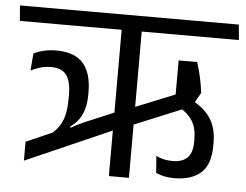

<svg xmlns="http://www.w3.org/2000/svg" viewBox="-68 -690 957 748"><g transform="rotate(5 411.0 -316.0)"><path d="M842 -572.5 836.5 -632.5H-19.5L-14.5 -572.5ZM660 -358 443.5 -270.5 444.5 -201.5 681.5 -299ZM687.5 -473H615V-296L685 -303.5L713.5 -354.5Q709.5 -387.5 703.2 -415.5Q697 -443.5 687.5 -473ZM566 -29Q581.5 -21.5 599.2 -18Q617 -14.5 637.5 -14.5Q704 -14.5 741.2 -46.8Q778.5 -79 778.5 -155V-165.5Q778.5 -221 754.8 -258.8Q731 -296.5 681.5 -322L630.5 -293Q668 -272.5 685.5 -244Q703 -215.5 703 -173V-164Q703 -119 683 -99.8Q663 -80.5 625.5 -80.5Q607.5 -80.5 591.5 -84Q575.5 -87.5 561 -95ZM462 -0.5V-591H383.5V-0.5ZM399.5 -185.5 398.5 -255 285.5 -207.5Q262 -198 241.8 -187.5Q221.5 -177 201 -165.5L191.5 -168L48.5 -105.5V-31.5ZM220.5 -168 216.5 -179.5Q237 -194 250 -212.2Q263 -230.5 269.5 -254.8Q276 -279 276 -310.5V-319.5Q276 -393.5 242.5 -431.8Q209 -470 137 -470Q111.5 -470 89 -464.8Q66.5 -459.5 49 -450.5L43.5 -383.5Q62 -393 81.2 -398.5Q100.5 -404 123 -404Q164 -404 182.5 -379.5Q201 -355 201 -302.5V-289.5Q201 -252 195.5 -226.8Q190 -201.5 177.8 -182Q165.5 -162.5 143.5 -143.5Z"/></g></svg>

Font: Anek Devanagari Medium
Style: Regular
Weight: 400
Version: Version 1.003